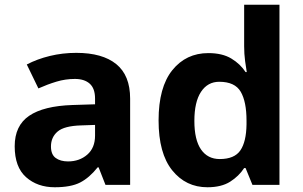

<svg xmlns="http://www.w3.org/2000/svg" viewBox="-20 -780 1277 810"><path d="M302 -557Q412 -557 470.5 -509.5Q529 -462 529 -364V0H425L396 -74H392Q357 -30 318 -10Q279 10 211 10Q138 10 90 -32.5Q42 -75 42 -163Q42 -250 103 -291.5Q164 -333 286 -337L381 -340V-364Q381 -407 358.5 -427Q336 -447 296 -447Q256 -447 218 -435.5Q180 -424 142 -407L93 -508Q137 -531 190.5 -544Q244 -557 302 -557ZM323 -251Q251 -249 223 -225Q195 -201 195 -162Q195 -128 215 -113.5Q235 -99 267 -99Q315 -99 348 -127.5Q381 -156 381 -208V-253Z M855 10Q764 10 706.5 -61.5Q649 -133 649 -272Q649 -412 707 -484Q765 -556 859 -556Q918 -556 956 -533Q994 -510 1016 -476H1021Q1018 -492 1014 -522.5Q1010 -553 1010 -585V-760H1159V0H1045L1016 -71H1010Q988 -37 951 -13.5Q914 10 855 10ZM907 -109Q969 -109 994 -145.5Q1019 -182 1020 -255V-271Q1020 -351 995.5 -393Q971 -435 905 -435Q856 -435 828 -392.5Q800 -350 800 -270Q800 -190 828 -149.5Q856 -109 907 -109Z"/></svg>

Font: Noto Sans Adlam Unjoined
Style: Regular
Weight: 400
Designer: Mark Jamra, Neil Patel
Foundry: JamraPatel LLC
Version: Version 3.001